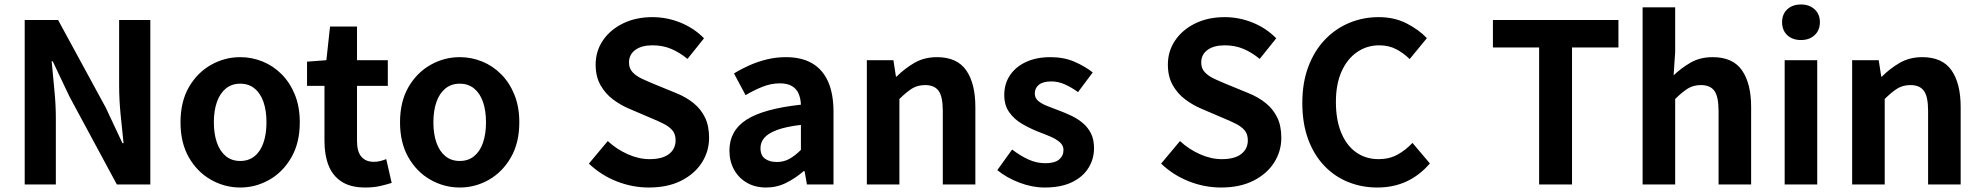

<svg xmlns="http://www.w3.org/2000/svg" viewBox="-20 -831 8926 865"><path d="M91.3 0V-740.8H241.8L456.5 -346L531.7 -185.8H536.7Q530.6 -243.5 523.6 -312.7Q516.7 -381.9 516.7 -445.4V-740.8H657.2V0H506.4L292.7 -396.4L217.5 -555H212.8Q217.9 -495.4 224.7 -428.3Q231.6 -361.2 231.6 -296.7V0Z M1062.3 13.8Q992.3 13.8 930.6 -21.1Q868.9 -55.9 831 -121.7Q793.2 -187.5 793.2 -279.9Q793.2 -372.8 831 -438.4Q868.9 -503.9 930.6 -538.7Q992.3 -573.5 1062.3 -573.5Q1114.7 -573.5 1163.1 -553.9Q1211.4 -534.2 1249 -496.4Q1286.6 -458.5 1308.6 -404.2Q1330.6 -349.8 1330.6 -279.9Q1330.6 -187.5 1292.6 -121.7Q1254.7 -55.9 1193.5 -21.1Q1132.3 13.8 1062.3 13.8ZM1062.3 -105.8Q1100.3 -105.8 1126.9 -127.3Q1153.5 -148.9 1167 -188.2Q1180.5 -227.4 1180.5 -279.9Q1180.5 -332.7 1167 -371.7Q1153.5 -410.7 1126.9 -432.3Q1100.3 -454 1062.3 -454Q1024.2 -454 997.7 -432.3Q971.1 -410.7 957.3 -371.7Q943.5 -332.7 943.5 -279.9Q943.5 -227.4 957.3 -188.2Q971.1 -148.9 997.7 -127.3Q1024.2 -105.8 1062.3 -105.8Z M1625.9 13.8Q1559.7 13.8 1519.1 -12.6Q1478.4 -39 1460.1 -86Q1441.8 -133 1441.8 -195.4V-444.1H1363.3V-553.2L1450.4 -559.8L1466.9 -711.4H1588.4V-559.8H1727.2V-444.1H1588.4V-195.8Q1588.4 -148 1608.1 -124.9Q1627.8 -101.9 1664.8 -101.9Q1679 -101.9 1694.1 -105.7Q1709.2 -109.6 1720.1 -114.2L1744.6 -7Q1722.3 0.2 1692.8 7Q1663.3 13.8 1625.9 13.8Z M2051.3 13.8Q1981.3 13.8 1919.6 -21.1Q1857.9 -55.9 1820 -121.7Q1782.2 -187.5 1782.2 -279.9Q1782.2 -372.8 1820 -438.4Q1857.9 -503.9 1919.6 -538.7Q1981.3 -573.5 2051.3 -573.5Q2103.7 -573.5 2152.1 -553.9Q2200.4 -534.2 2238 -496.4Q2275.6 -458.5 2297.6 -404.2Q2319.6 -349.8 2319.6 -279.9Q2319.6 -187.5 2281.6 -121.7Q2243.7 -55.9 2182.5 -21.1Q2121.3 13.8 2051.3 13.8ZM2051.3 -105.8Q2089.3 -105.8 2115.9 -127.3Q2142.5 -148.9 2156 -188.2Q2169.5 -227.4 2169.5 -279.9Q2169.5 -332.7 2156 -371.7Q2142.5 -410.7 2115.9 -432.3Q2089.3 -454 2051.3 -454Q2013.2 -454 1986.7 -432.3Q1960.1 -410.7 1946.3 -371.7Q1932.5 -332.7 1932.5 -279.9Q1932.5 -227.4 1946.3 -188.2Q1960.1 -148.9 1986.7 -127.3Q2013.2 -105.8 2051.3 -105.8Z M2903.2 13.8Q2828.6 13.8 2758 -14.1Q2687.3 -42 2633.1 -93.9L2718.1 -195.5Q2757.4 -158.9 2807.5 -136.5Q2857.7 -114 2906.3 -114Q2964.4 -114 2994.1 -137.2Q3023.7 -160.3 3023.7 -198.6Q3023.7 -226.6 3009.5 -243.5Q2995.3 -260.4 2970.4 -273Q2945.5 -285.7 2912.4 -299.3L2813.8 -341.5Q2776.6 -357.1 2742.1 -382.8Q2707.6 -408.5 2685.5 -447.2Q2663.5 -486 2663.5 -539.8Q2663.5 -600.6 2696.3 -649Q2729.2 -697.3 2787 -725.6Q2844.8 -753.8 2919.4 -753.8Q2984.6 -753.8 3045.7 -729.1Q3106.7 -704.4 3151.7 -658.5L3077.3 -565.6Q3041.6 -594.9 3003.8 -610.8Q2966.1 -626.8 2919.4 -626.8Q2870.7 -626.8 2842.3 -606.2Q2813.8 -585.5 2813.8 -549.3Q2813.8 -523 2829.8 -505.8Q2845.7 -488.6 2871.8 -476.4Q2897.9 -464.2 2929.1 -451.4L3026.1 -411.6Q3071 -393.6 3104.4 -366.6Q3137.9 -339.5 3156.2 -301.7Q3174.6 -263.9 3174.6 -210.2Q3174.6 -149.7 3142.3 -98.8Q3110 -47.9 3049.3 -17.1Q2988.5 13.8 2903.2 13.8Z M3431.4 13.8Q3381.9 13.8 3344.6 -7.9Q3307.4 -29.5 3286.8 -67.2Q3266.2 -105 3266.2 -152.6Q3266.2 -242.2 3342.9 -291.6Q3419.7 -341 3588.3 -359.4Q3587.2 -386.8 3578.1 -408.6Q3569 -430.4 3548.4 -442.9Q3527.8 -455.5 3493.1 -455.5Q3454.3 -455.5 3416.3 -440.5Q3378.3 -425.6 3339 -402.4L3286.7 -500.1Q3320.1 -520.7 3357.2 -537.1Q3394.3 -553.4 3435.3 -563.5Q3476.3 -573.5 3520.1 -573.5Q3591.4 -573.5 3639 -545.7Q3686.6 -517.8 3710.9 -463Q3735.1 -408.3 3735.1 -327V0H3615.4L3604.9 -59.9H3600.4Q3564.3 -28.4 3522 -7.3Q3479.8 13.8 3431.4 13.8ZM3479.7 -101.1Q3511.1 -101.1 3536.6 -115.4Q3562.1 -129.7 3588.3 -155.8V-268.4Q3520.4 -260.3 3480.2 -245.2Q3440 -230.1 3423.1 -209.7Q3406.1 -189.3 3406.1 -163.8Q3406.1 -130.8 3426.7 -116Q3447.3 -101.1 3479.7 -101.1Z M3885.3 0V-559.8H4005L4016.4 -485.9H4019.2Q4055.5 -522.2 4099.7 -547.9Q4143.9 -573.5 4201.2 -573.5Q4291.6 -573.5 4332.9 -514.3Q4374.2 -455 4374.2 -349.1V0H4227.5V-330.9Q4227.5 -396 4208.5 -421.9Q4189.5 -447.7 4148.1 -447.7Q4113.9 -447.7 4088.6 -431.9Q4063.3 -416 4032 -385.1V0Z M4686.1 13.8Q4630.3 13.8 4572.7 -8.1Q4515.1 -30 4473.1 -64.5L4539.8 -157.4Q4577.4 -128.6 4613.9 -112.2Q4650.4 -95.7 4689.7 -95.7Q4731.5 -95.7 4751.4 -112.3Q4771.2 -128.9 4771.2 -155.2Q4771.2 -176.1 4754.3 -190.6Q4737.5 -205 4710.5 -216.5Q4683.5 -228 4654 -239Q4618.7 -253.2 4584.2 -273.3Q4549.7 -293.4 4527.1 -324.9Q4504.4 -356.4 4504.4 -403Q4504.4 -453.3 4530 -491.7Q4555.7 -530.1 4602.4 -551.8Q4649.2 -573.5 4712.5 -573.5Q4773.6 -573.5 4821.2 -552.7Q4868.8 -531.8 4903 -504.7L4836.8 -416.1Q4806.9 -437.7 4777.3 -450.9Q4747.6 -464.1 4716.8 -464.1Q4678.3 -464.1 4660.2 -449Q4642 -433.9 4642 -409.7Q4642 -389.6 4657.2 -376.5Q4672.4 -363.4 4698.1 -353.4Q4723.9 -343.4 4753.3 -332.2Q4781.4 -321.8 4808.9 -308.5Q4836.4 -295.2 4859.1 -275.9Q4881.7 -256.5 4895.3 -229.5Q4908.8 -202.4 4908.8 -163.4Q4908.8 -114.3 4883.4 -73.8Q4857.9 -33.2 4808.6 -9.7Q4759.3 13.8 4686.1 13.8Z M5481.2 13.8Q5406.6 13.8 5336 -14.1Q5265.3 -42 5211.1 -93.9L5296.1 -195.5Q5335.4 -158.9 5385.5 -136.5Q5435.7 -114 5484.3 -114Q5542.4 -114 5572.1 -137.2Q5601.7 -160.3 5601.7 -198.6Q5601.7 -226.6 5587.5 -243.5Q5573.3 -260.4 5548.4 -273Q5523.5 -285.7 5490.4 -299.3L5391.8 -341.5Q5354.6 -357.1 5320.1 -382.8Q5285.6 -408.5 5263.5 -447.2Q5241.5 -486 5241.5 -539.8Q5241.5 -600.6 5274.3 -649Q5307.2 -697.3 5365 -725.6Q5422.8 -753.8 5497.4 -753.8Q5562.6 -753.8 5623.7 -729.1Q5684.7 -704.4 5729.7 -658.5L5655.3 -565.6Q5619.6 -594.9 5581.8 -610.8Q5544.1 -626.8 5497.4 -626.8Q5448.7 -626.8 5420.3 -606.2Q5391.8 -585.5 5391.8 -549.3Q5391.8 -523 5407.8 -505.8Q5423.7 -488.6 5449.8 -476.4Q5475.9 -464.2 5507.1 -451.4L5604.1 -411.6Q5649 -393.6 5682.4 -366.6Q5715.9 -339.5 5734.2 -301.7Q5752.6 -263.9 5752.6 -210.2Q5752.6 -149.7 5720.3 -98.8Q5688 -47.9 5627.3 -17.1Q5566.5 13.8 5481.2 13.8Z M6185.4 13.8Q6115.3 13.8 6054.1 -10.8Q5992.8 -35.3 5946.2 -84.1Q5899.6 -133 5873.4 -204Q5847.2 -275.1 5847.2 -367.3Q5847.2 -458.8 5874.3 -530.5Q5901.3 -602.3 5948.8 -652Q5996.2 -701.8 6058.5 -727.8Q6120.9 -753.8 6191.4 -753.8Q6262.2 -753.8 6317.4 -725.4Q6372.6 -696.9 6408.4 -659.2L6330.8 -564.8Q6302.6 -592.6 6269.4 -609.7Q6236.2 -626.8 6193.8 -626.8Q6138.1 -626.8 6093.7 -596.2Q6049.3 -565.6 6023.9 -508.7Q5998.5 -451.8 5998.5 -372Q5998.5 -291.4 6022.3 -233.5Q6046.1 -175.6 6089.5 -144.8Q6132.9 -114 6191.3 -114Q6239 -114 6276.6 -134.7Q6314.1 -155.4 6343.4 -187.3L6421.8 -94.7Q6376.1 -41.2 6317.1 -13.7Q6258 13.8 6185.4 13.8Z M6914.1 0V-617.3H6705.9V-740.8H7271.4V-617.3H7062.3V0Z M7380.3 0V-797.9H7527V-596.7L7520 -491.7Q7553.4 -523.8 7596.1 -548.7Q7638.9 -573.5 7696.2 -573.5Q7786.6 -573.5 7827.9 -514.3Q7869.2 -455 7869.2 -349.1V0H7722.5V-330.9Q7722.5 -396 7703.5 -421.9Q7684.5 -447.7 7643.1 -447.7Q7608.9 -447.7 7583.6 -431.9Q7558.3 -416 7527 -385.1V0Z M8020.3 0V-559.8H8167V0ZM8093.9 -650.6Q8055.2 -650.6 8032 -672.6Q8008.7 -694.5 8008.7 -731.4Q8008.7 -767.1 8032 -789Q8055.2 -810.8 8093.9 -810.8Q8131.5 -810.8 8155.2 -789Q8179 -767.1 8179 -731.4Q8179 -694.5 8155.2 -672.6Q8131.5 -650.6 8093.9 -650.6Z M8324.3 0V-559.8H8444L8455.4 -485.9H8458.2Q8494.5 -522.2 8538.7 -547.9Q8582.9 -573.5 8640.2 -573.5Q8730.6 -573.5 8771.9 -514.3Q8813.2 -455 8813.2 -349.1V0H8666.5V-330.9Q8666.5 -396 8647.5 -421.9Q8628.5 -447.7 8587.1 -447.7Q8552.9 -447.7 8527.6 -431.9Q8502.3 -416 8471 -385.1V0Z"/></svg>

Font: Noto Sans SC Thin
Style: Regular
Weight: 100
Designer: Ryoko NISHIZUKA 西塚涼子 (kana, bopomofo & ideographs); Paul D. Hunt (Latin, Greek & Cyrillic); Sandoll Communications 산돌커뮤니
Foundry: Adobe
Version: Version 2.004-H2;hotconv 1.0.118;makeotfexe 2.5.65603